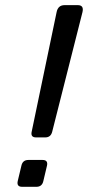

<svg xmlns="http://www.w3.org/2000/svg" viewBox="-20 -720 339 740"><path d="M198.2 -673.3Q203.6 -700.2 229 -700.2H279.8Q304.2 -700.2 297.9 -673.3L181.2 -212.4Q175.8 -190.4 154.3 -190.4H119.1Q97.2 -190.4 102.1 -212.4ZM65.4 0Q43.5 0 48.3 -22L62.5 -81.5Q67.4 -103.5 89.4 -103.5H144Q166 -103.5 161.1 -81.5L147 -22Q142.1 0 120.1 0Z"/></svg>

Font: Istok Web
Style: Italic
Weight: 400
Italic angle: -13°
Designer: Andrey V. Panov
Foundry: Andrey V. Panov
Version: Version 1.0.2g